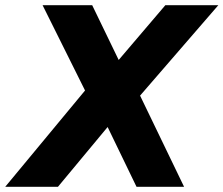

<svg xmlns="http://www.w3.org/2000/svg" viewBox="-55 -720 861 740"><path d="M471.2 0 342.4 -266.4 317.5 -281.4 109.1 -700H300.3L433 -425.7L458.9 -405.3L654.5 0ZM-34.9 0 283.7 -384.4 371.4 -244.4 168.3 0ZM468.9 -333 389.2 -473.4 582.3 -700H786.5Z"/></svg>

Font: REM Medium
Style: Italic
Weight: 500
Italic angle: -11°
Designer: Octavio Pardo
Foundry: Ashler Design
Version: Version 1.005;gftools[0.9.28]